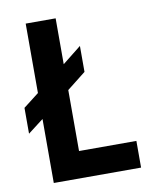

<svg xmlns="http://www.w3.org/2000/svg" viewBox="-77 -722 655 783"><g transform="rotate(-10 251.0 -330.0)"><path d="M82.5 0V-265L18 -215.5V-322.5L82.5 -372.5V-660H206.5V-470L284.5 -532V-424.5L206.5 -363V-110.5H444V0Z"/></g></svg>

Font: League Spartan Thin SemiBold
Style: Regular
Weight: 600
Version: Version 2.002